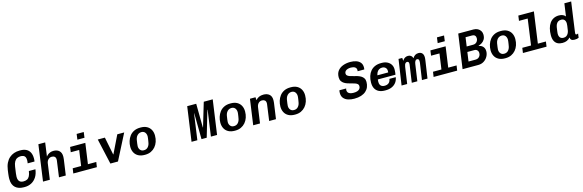

<svg xmlns="http://www.w3.org/2000/svg" viewBox="75 -2208 11250 3706"><g transform="rotate(-15 5700.0 -355.5)"><path d="M256 10Q204 10 162 -3.5Q120 -17 89 -44.5Q58 -72 41.5 -115Q25 -158 25 -217Q25 -231 25.5 -245.5Q26 -260 28 -278.5Q30 -297 33 -324Q36 -351 42 -391Q53 -471 81 -528.5Q109 -586 151 -623Q193 -660 245 -678Q297 -696 356 -696H373Q441 -696 488.5 -672.5Q536 -649 562 -600.5Q588 -552 588 -475Q588 -461 586.5 -447Q585 -433 583 -417H446Q449 -435 450.5 -450.5Q452 -466 452 -480Q452 -521 439.5 -543.5Q427 -566 403.5 -575.5Q380 -585 349 -585Q312 -585 280 -570Q248 -555 226 -518.5Q204 -482 195 -419Q182 -333 176.5 -287.5Q171 -242 171 -220Q171 -175 185 -149Q199 -123 223 -112Q247 -101 279 -101Q322 -101 352.5 -116.5Q383 -132 402 -169Q421 -206 430 -268H561Q549 -176 509 -114.5Q469 -53 408.5 -21.5Q348 10 276 10Z M641 0 741 -720H877L839 -446Q852 -465 873 -482Q894 -499 923 -510Q952 -521 988 -521Q1060 -521 1102 -482Q1144 -443 1144 -369Q1144 -359 1143 -343.5Q1142 -328 1140 -310L1096 0H960L1003 -311Q1005 -323 1005.5 -331.5Q1006 -340 1006 -344Q1006 -383 984.5 -401.5Q963 -420 928 -420Q886 -420 857.5 -392Q829 -364 822 -321L777 0Z M1415 0 1473 -409H1305L1319 -511H1623L1551 0ZM1246 0 1261 -100H1732L1717 0ZM1491 -610 1506 -721H1648L1633 -610Z M1987 0 1872 -511H2014L2085 -157H2090L2262 -511H2400L2139 0Z M2671 10Q2596 10 2544.5 -18.5Q2493 -47 2467 -97.5Q2441 -148 2441 -212Q2441 -269 2458 -324Q2475 -379 2508.5 -423.5Q2542 -468 2595.5 -494.5Q2649 -521 2721 -521H2733Q2806 -521 2856.5 -492.5Q2907 -464 2933 -414Q2959 -364 2959 -299Q2959 -234 2940 -178Q2921 -122 2885 -80Q2849 -38 2798 -14Q2747 10 2681 10ZM2678 -80Q2729 -80 2759 -111.5Q2789 -143 2799 -189Q2804 -213 2808 -239Q2812 -265 2815 -287.5Q2818 -310 2818 -323Q2818 -352 2807 -377Q2796 -402 2775 -417Q2754 -432 2722 -432Q2688 -432 2662 -415.5Q2636 -399 2620 -372Q2604 -345 2598 -311Q2592 -271 2587 -238Q2582 -205 2582 -186Q2582 -156 2593.5 -132Q2605 -108 2626 -94Q2647 -80 2678 -80Z M3609 0 3706 -686H3886L3891 -211H3895L4037 -686H4216L4119 0H3996L4069 -517H4064L3912 0H3808L3802 -517H3798L3725 0Z M4471 10Q4396 10 4344.5 -18.5Q4293 -47 4267 -97.5Q4241 -148 4241 -212Q4241 -269 4258 -324Q4275 -379 4308.5 -423.5Q4342 -468 4395.5 -494.5Q4449 -521 4521 -521H4533Q4606 -521 4656.5 -492.5Q4707 -464 4733 -414Q4759 -364 4759 -299Q4759 -234 4740 -178Q4721 -122 4685 -80Q4649 -38 4598 -14Q4547 10 4481 10ZM4478 -80Q4529 -80 4559 -111.5Q4589 -143 4599 -189Q4604 -213 4608 -239Q4612 -265 4615 -287.5Q4618 -310 4618 -323Q4618 -352 4607 -377Q4596 -402 4575 -417Q4554 -432 4522 -432Q4488 -432 4462 -415.5Q4436 -399 4420 -372Q4404 -345 4398 -311Q4392 -271 4387 -238Q4382 -205 4382 -186Q4382 -156 4393.5 -132Q4405 -108 4426 -94Q4447 -80 4478 -80Z M4841 0 4913 -511H5024L5027 -452Q5056 -486 5094 -503.5Q5132 -521 5184 -521Q5256 -521 5300 -483.5Q5344 -446 5344 -369Q5344 -359 5343 -343.5Q5342 -328 5340 -310L5296 0H5160L5203 -311Q5205 -323 5205.5 -331.5Q5206 -340 5206 -344Q5206 -383 5184.5 -401.5Q5163 -420 5128 -420Q5086 -420 5057.5 -391.5Q5029 -363 5022 -317L4977 0Z M5671 10Q5596 10 5544.5 -18.5Q5493 -47 5467 -97.5Q5441 -148 5441 -212Q5441 -269 5458 -324Q5475 -379 5508.5 -423.5Q5542 -468 5595.5 -494.5Q5649 -521 5721 -521H5733Q5806 -521 5856.5 -492.5Q5907 -464 5933 -414Q5959 -364 5959 -299Q5959 -234 5940 -178Q5921 -122 5885 -80Q5849 -38 5798 -14Q5747 10 5681 10ZM5678 -80Q5729 -80 5759 -111.5Q5789 -143 5799 -189Q5804 -213 5808 -239Q5812 -265 5815 -287.5Q5818 -310 5818 -323Q5818 -352 5807 -377Q5796 -402 5775 -417Q5754 -432 5722 -432Q5688 -432 5662 -415.5Q5636 -399 5620 -372Q5604 -345 5598 -311Q5592 -271 5587 -238Q5582 -205 5582 -186Q5582 -156 5593.5 -132Q5605 -108 5626 -94Q5647 -80 5678 -80Z M6861 10Q6795 10 6739.5 -7.5Q6684 -25 6650.5 -64.5Q6617 -104 6617 -167Q6617 -181 6618.5 -196Q6620 -211 6623 -222H6758Q6756 -216 6754 -206Q6752 -196 6752 -188Q6752 -161 6766.5 -142Q6781 -123 6809 -113.5Q6837 -104 6878 -104Q6921 -104 6952 -114.5Q6983 -125 7000 -146.5Q7017 -168 7017 -201Q7017 -228 6998.5 -244Q6980 -260 6949.5 -270.5Q6919 -281 6882.5 -290Q6846 -299 6809.5 -310.5Q6773 -322 6742 -341.5Q6711 -361 6692.5 -391Q6674 -421 6674 -467Q6674 -545 6713 -595.5Q6752 -646 6818.5 -671Q6885 -696 6966 -696Q7031 -696 7082.5 -678.5Q7134 -661 7164.5 -624.5Q7195 -588 7195 -529Q7195 -522 7194.5 -512.5Q7194 -503 7191 -486H7058Q7060 -498 7060 -502.5Q7060 -507 7060 -511Q7060 -548 7030 -568Q7000 -588 6947 -588Q6913 -588 6883.5 -578.5Q6854 -569 6837 -550Q6820 -531 6820 -502Q6820 -476 6839 -460.5Q6858 -445 6889 -434.5Q6920 -424 6958 -415.5Q6996 -407 7033 -395.5Q7070 -384 7101 -365.5Q7132 -347 7151 -317.5Q7170 -288 7170 -243Q7170 -188 7151.5 -142Q7133 -96 7094.5 -62Q7056 -28 6998 -9Q6940 10 6861 10Z M7473 10Q7404 10 7354 -14Q7304 -38 7277.5 -86Q7251 -134 7251 -205Q7251 -276 7269.5 -334Q7288 -392 7323.5 -433.5Q7359 -475 7411.5 -498Q7464 -521 7532 -521H7549Q7611 -521 7658 -497.5Q7705 -474 7730.5 -433Q7756 -392 7756 -338Q7756 -325 7755 -307Q7754 -289 7752 -270Q7750 -251 7746 -232H7334L7402 -277Q7397 -254 7393.5 -229.5Q7390 -205 7390 -185Q7390 -146 7403.5 -122.5Q7417 -99 7440 -89.5Q7463 -80 7491 -80Q7542 -80 7573.5 -106Q7605 -132 7612 -185H7739Q7731 -129 7700 -85Q7669 -41 7615.5 -15.5Q7562 10 7484 10ZM7403 -293 7345 -311H7622Q7623 -322 7623.5 -328.5Q7624 -335 7624 -341Q7624 -371 7611.5 -391Q7599 -411 7578 -421.5Q7557 -432 7532 -432Q7495 -432 7468 -415Q7441 -398 7425 -367Q7409 -336 7403 -293Z M7806 0 7882 -511H7956L7961 -452Q7982 -489 8011 -505Q8040 -521 8073 -521Q8109 -521 8132 -502.5Q8155 -484 8165 -450Q8187 -487 8215.5 -504Q8244 -521 8281 -521Q8328 -521 8354.5 -492.5Q8381 -464 8381 -408Q8381 -395 8379 -377Q8377 -359 8374 -339L8324 0H8213L8261 -326Q8263 -336 8263 -346.5Q8263 -357 8263 -367Q8263 -390 8253.5 -401.5Q8244 -413 8225 -413Q8201 -413 8187.5 -390.5Q8174 -368 8169 -332L8121 0H8010L8057 -327Q8060 -341 8060.5 -352.5Q8061 -364 8061 -372Q8061 -392 8051.5 -402.5Q8042 -413 8025 -413Q8009 -413 7996.5 -402.5Q7984 -392 7976.5 -373Q7969 -354 7966 -330L7918 0Z M8615 0 8673 -409H8505L8519 -511H8823L8751 0ZM8446 0 8461 -100H8932L8917 0ZM8691 -610 8706 -721H8848L8833 -610Z M9025 0 9122 -686H9428Q9475 -686 9511 -666.5Q9547 -647 9567 -614Q9587 -581 9587 -540Q9587 -482 9564 -445Q9541 -408 9507.5 -387.5Q9474 -367 9443 -359L9442 -353Q9461 -350 9481 -341Q9501 -332 9518 -316.5Q9535 -301 9546 -276.5Q9557 -252 9557 -217Q9557 -162 9529 -112Q9501 -62 9452 -31Q9403 0 9339 0ZM9174 -113H9316Q9346 -113 9369 -126.5Q9392 -140 9405 -164Q9418 -188 9418 -217Q9418 -253 9396.5 -275Q9375 -297 9342 -297H9200ZM9215 -403H9346Q9375 -403 9397 -416.5Q9419 -430 9432 -454Q9445 -478 9445 -507Q9445 -542 9425.5 -561.5Q9406 -581 9373 -581H9240Z M9871 10Q9796 10 9744.5 -18.5Q9693 -47 9667 -97.5Q9641 -148 9641 -212Q9641 -269 9658 -324Q9675 -379 9708.5 -423.5Q9742 -468 9795.5 -494.5Q9849 -521 9921 -521H9933Q10006 -521 10056.5 -492.5Q10107 -464 10133 -414Q10159 -364 10159 -299Q10159 -234 10140 -178Q10121 -122 10085 -80Q10049 -38 9998 -14Q9947 10 9881 10ZM9878 -80Q9929 -80 9959 -111.5Q9989 -143 9999 -189Q10004 -213 10008 -239Q10012 -265 10015 -287.5Q10018 -310 10018 -323Q10018 -352 10007 -377Q9996 -402 9975 -417Q9954 -432 9922 -432Q9888 -432 9862 -415.5Q9836 -399 9820 -372Q9804 -345 9798 -311Q9792 -271 9787 -238Q9782 -205 9782 -186Q9782 -156 9793.5 -132Q9805 -108 9826 -94Q9847 -80 9878 -80Z M10406 0 10492 -619H10318L10332 -721H10643L10542 0ZM10231 0 10245 -100H10717L10703 0Z M11021 10Q10965 10 10924.5 -11Q10884 -32 10862 -76.5Q10840 -121 10840 -190Q10840 -264 10856 -325Q10872 -386 10903.5 -430Q10935 -474 10981.5 -497.5Q11028 -521 11087 -521Q11133 -521 11165 -506.5Q11197 -492 11216 -467L11252 -720H11388Q11374 -617 11361.5 -532Q11349 -447 11340 -380Q11331 -313 11324 -263Q11317 -213 11312 -178.5Q11307 -144 11305 -124.5Q11303 -105 11303 -100Q11303 -91 11308 -85Q11313 -79 11323 -79Q11331 -79 11340.5 -82Q11350 -85 11357 -89L11346 -6Q11315 10 11262 10Q11220 10 11199.5 -7Q11179 -24 11177 -57Q11148 -23 11110 -6.5Q11072 10 11021 10ZM11066 -81Q11102 -81 11124.5 -97Q11147 -113 11160 -137Q11173 -161 11179 -186Q11190 -252 11193.5 -284.5Q11197 -317 11197 -332Q11197 -375 11175 -402.5Q11153 -430 11109 -430Q11070 -430 11045.5 -413Q11021 -396 11008 -368Q10995 -340 10990 -307Q10983 -261 10980 -236Q10977 -211 10976 -199.5Q10975 -188 10975 -182Q10975 -151 10985 -128.5Q10995 -106 11015 -93.5Q11035 -81 11066 -81Z"/></g></svg>

Font: Chivo Mono SemiBold
Style: Italic
Weight: 600
Italic angle: -8.05°
Monospace: yes
Version: Version 1.008